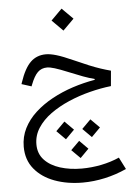

<svg xmlns="http://www.w3.org/2000/svg" viewBox="-65 -743 797 1118"><g transform="rotate(-5 333.5 -184.0)"><path d="M245.4 14 297.1 65.8 348.7 14 297.1 -37.7ZM397.1 14.3 448.8 66.2 500.4 14.3 448.8 -37.4ZM322.3 131.7 372.9 182 422.6 131.7 372.9 81.6ZM223.8 -437.4Q169.7 -437.4 133.5 -402.3Q97.4 -367.2 70.3 -286.2L67.2 -276.8L124.5 -258.6L127.9 -267.5Q147.3 -317.8 169.1 -339Q190.9 -360.2 223.5 -360.2Q240.5 -360.2 268.2 -351.7Q296 -343.3 346.7 -322.5Q392.9 -303.3 427.9 -290.4Q463 -277.5 494.2 -269.4V-264.5Q428.3 -253.3 363.7 -232.2Q299.2 -211 242.4 -180Q185.7 -149.1 141.9 -108.9Q98.2 -68.8 73.3 -19.4Q48.4 30 48.4 87.9Q48.4 164.8 91.9 217.8Q135.4 270.9 209.1 298.2Q282.7 325.5 373.5 325.5Q437.1 325.5 502.6 311.1Q568.1 296.8 630 268.6L594.7 199Q545.8 220.8 488.9 232.2Q431.9 243.7 374.2 243.7Q305.5 243.7 248.3 225.8Q191.1 207.8 157.1 171.5Q123.1 135.2 123.1 80.6Q123.1 28.5 151.4 -15.2Q179.6 -58.9 227.6 -93.7Q275.7 -128.4 335.8 -154.4Q395.9 -180.3 460.4 -196.7Q524.8 -213.1 585 -219.9L593 -309.4Q564.1 -317 534.2 -326.9Q504.3 -336.8 468.1 -351.6Q432 -366.4 384.5 -387.7Q320.7 -416.3 284.8 -426.8Q249 -437.4 223.8 -437.4ZM273.8 -630.1 337.8 -566 402.1 -630.1 337.8 -694.3Z"/></g></svg>

Font: Estedad-FD VF
Style: Regular
Weight: 100
Designer: Amin Abedi
Version: Version 7.3